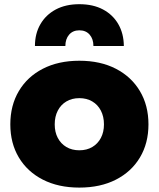

<svg xmlns="http://www.w3.org/2000/svg" viewBox="-20 -860 738 893"><path d="M556 -646H414.5Q414.5 -678.5 397 -698.8Q379.5 -719 349 -719Q319 -719 301.5 -698.8Q284 -678.5 284 -646H142.5Q142.5 -703.5 167.8 -747.2Q193 -791 239.2 -815.8Q285.5 -840.5 349 -840.5Q413 -840.5 459 -816Q505 -791.5 530.2 -747.8Q555.5 -704 556 -646ZM349 12.5Q251.5 12.5 179.2 -24.5Q107 -61.5 67.5 -127.8Q28 -194 28 -281.5Q28 -369.5 67.5 -436.2Q107 -503 179.2 -540.2Q251.5 -577.5 349 -577.5Q447 -577.5 519 -540.2Q591 -503 630.8 -436.2Q670.5 -369.5 670.5 -281.5Q670.5 -194 631 -127.8Q591.5 -61.5 519.2 -24.5Q447 12.5 349 12.5ZM349 -161Q383.5 -161 409.2 -176.2Q435 -191.5 449.2 -218.5Q463.5 -245.5 463.5 -281.5Q463.5 -318 449.2 -345.5Q435 -373 409.2 -388.2Q383.5 -403.5 349 -403.5Q314.5 -403.5 288.8 -388.2Q263 -373 248.8 -345.5Q234.5 -318 234.5 -281.5Q234.5 -245.5 248.8 -218.5Q263 -191.5 288.8 -176.2Q314.5 -161 349 -161Z"/></svg>

Font: Hepta Slab ExtraLight ExtraBold
Style: Regular
Weight: 800
Version: Version 1.102